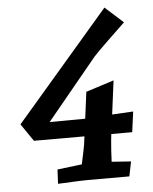

<svg xmlns="http://www.w3.org/2000/svg" viewBox="-53 -784 663 833"><g transform="rotate(-5 278.5 -367.0)"><path d="M26 -266 433 -739 512 -668Q493 -650 438.5 -597.5Q384 -545 372 -531L153 -265L308 -266L323 -382L445 -421L426 -274L518 -279L506 -190H415L412 -163Q408 -122 406 -70L490 -64L477 0H293Q267 0 191 4L166 5L169 -57L276 -70Q290 -134 293 -152L298 -190H78Z"/></g></svg>

Font: Andada Pro
Style: Bold Italic
Weight: 700
Italic angle: -7°
Designer: Carolina Giovagnoli
Foundry: Huerta Tipografica
Version: Version 3.005; ttfautohint (v1.8.4)